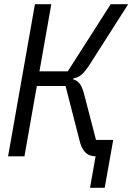

<svg xmlns="http://www.w3.org/2000/svg" viewBox="-20 -745 640 915"><path d="M357 -83.5 292.5 -335H155.5L96.5 0H18.5L146.5 -725H224.5L168 -405H303L507.5 -725H591L407.5 -437.5Q385 -403 368.5 -389.2Q352 -375.5 333 -372.5L327 -367.5Q348.5 -362 361 -344.8Q373.5 -327.5 383.5 -286.5L437.5 -78H519.5L479 150H409L435.5 0H437.5Q404.5 0 385.2 -20.2Q366 -40.5 357 -83.5Z"/></svg>

Font: JuliaMono Light
Style: Italic
Weight: 300
Italic angle: -9°
Monospace: yes
Designer: cormullion
Foundry: corm
Version: Version 0.054; ttfautohint (v1.8.4)